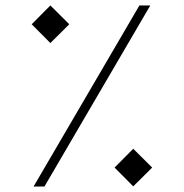

<svg xmlns="http://www.w3.org/2000/svg" viewBox="-20 -678 668 698"><path d="M102.1 0H141.6L526.4 -658.2H486.8ZM396.5 -68.8 464.4 -0.5 533.2 -68.8 464.4 -137.2ZM95.2 -589.8 163.1 -521.5 231.9 -589.8 163.1 -658.2Z"/></svg>

Font: Estedad ExtraLight
Style: Regular
Weight: 200
Designer: Amin Abedi
Version: Version 7.3